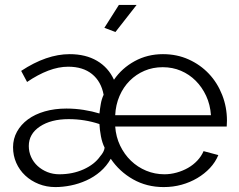

<svg xmlns="http://www.w3.org/2000/svg" viewBox="-20 -750 972 780"><path d="M449 -620 404 -637 463 -730H535ZM205 10Q169 10 137.5 -2.5Q106 -15 82.5 -37Q59 -59 46 -88.5Q33 -118 33 -152Q33 -186 49 -215Q65 -244 93.5 -265Q122 -286 162 -297.5Q202 -309 250 -309Q285 -309 320 -303.5Q355 -298 384 -289Q386 -308 389.5 -328Q393 -348 401 -365Q391 -419 354 -449Q317 -479 257 -479Q218 -479 176 -463Q134 -447 90 -417L66 -462Q169 -530 263 -530Q328 -530 374 -503Q420 -476 443 -426Q475 -473 527 -501.5Q579 -530 642 -530Q699 -530 746.5 -508.5Q794 -487 828.5 -450.5Q863 -414 882.5 -364.5Q902 -315 902 -260Q902 -256 901.5 -247.5Q901 -239 901 -236H448Q451 -194 468 -158.5Q485 -123 512 -97Q539 -71 574 -56.5Q609 -42 648 -42Q673 -42 698 -49Q723 -56 744 -68Q765 -80 781.5 -97.5Q798 -115 807 -136L867 -120Q855 -91 833 -67.5Q811 -44 781.5 -26.5Q752 -9 717.5 0.5Q683 10 645 10Q576 10 520.5 -21.5Q465 -53 430 -105Q413 -75 387.5 -53Q362 -31 331 -17Q300 -3 267.5 3.5Q235 10 205 10ZM221 -42Q275 -42 319.5 -62Q364 -82 387 -115Q403 -133 405 -150Q395 -170 390 -196.5Q385 -223 384 -246Q324 -266 259 -266Q187 -266 142 -236Q97 -206 97 -157Q97 -133 106.5 -112Q116 -91 133 -75.5Q150 -60 172.5 -51Q195 -42 221 -42ZM837 -282Q834 -325 817.5 -360.5Q801 -396 775 -422Q749 -448 715 -462.5Q681 -477 641 -477Q601 -477 567 -462.5Q533 -448 507 -422Q481 -396 465.5 -360Q450 -324 448 -282Z"/></svg>

Font: Boldmen
Style: Regular
Weight: 400
Designer: Matt McInerney, Pablo Impallari, Rodrigo Fuenzalida
Foundry: LIVING CONCEPT
Version: Version 1.000